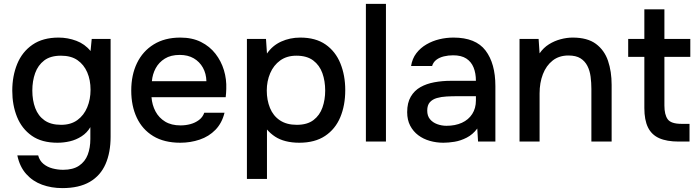

<svg xmlns="http://www.w3.org/2000/svg" viewBox="-20 -727 3590 986"><path d="M300 239Q244 239 196 221.5Q148 204 114.5 166.5Q81 129 69 71H176Q183 98 203 114.5Q223 131 250 138Q277 145 304 145Q355 145 386 124Q417 103 430.5 67.5Q444 32 444 -13V-74Q427 -45 399 -27Q371 -9 339.5 -1.5Q308 6 275 6Q194 6 143 -30Q92 -66 67.5 -126.5Q43 -187 43 -261Q43 -337 68.5 -399Q94 -461 147 -497.5Q200 -534 281 -534Q328 -534 372 -517.5Q416 -501 445 -465L451 -527H548V-25Q548 56 522 115.5Q496 175 441 207Q386 239 300 239ZM294 -86Q344 -86 377.5 -110.5Q411 -135 428 -176Q445 -217 445 -266Q445 -316 428 -355.5Q411 -395 378 -418Q345 -441 293 -441Q239 -441 207 -416.5Q175 -392 160.5 -351.5Q146 -311 146 -262Q146 -212 161 -172Q176 -132 208.5 -109Q241 -86 294 -86Z M906 6Q823 6 767 -28Q711 -62 682.5 -122.5Q654 -183 654 -262Q654 -342 683.5 -403Q713 -464 769.5 -499Q826 -534 906 -534Q967 -534 1012 -511.5Q1057 -489 1086.5 -451Q1116 -413 1130 -366.5Q1144 -320 1142 -270Q1142 -259 1141 -249Q1140 -239 1139 -228H758Q761 -188 778.5 -155Q796 -122 828 -102.5Q860 -83 907 -83Q933 -83 957.5 -89.5Q982 -96 1001.5 -110.5Q1021 -125 1029 -148H1133Q1120 -95 1086.5 -60.5Q1053 -26 1005.5 -10Q958 6 906 6ZM760 -310H1040Q1039 -349 1022 -379.5Q1005 -410 975 -427.5Q945 -445 903 -445Q857 -445 826.5 -426Q796 -407 779.5 -376.5Q763 -346 760 -310Z M1248 192V-527H1346L1351 -452Q1379 -493 1424 -513.5Q1469 -534 1522 -534Q1601 -534 1652 -498.5Q1703 -463 1728 -401.5Q1753 -340 1753 -264Q1753 -186 1727.5 -125Q1702 -64 1649.5 -29Q1597 6 1517 6Q1479 6 1447.5 -2Q1416 -10 1392.5 -25.5Q1369 -41 1351 -62V192ZM1504 -86Q1558 -86 1590 -110.5Q1622 -135 1636 -175Q1650 -215 1650 -262Q1650 -311 1635.5 -351.5Q1621 -392 1588.5 -416.5Q1556 -441 1502 -441Q1453 -441 1419 -416.5Q1385 -392 1367.5 -351Q1350 -310 1350 -262Q1350 -213 1366.5 -172.5Q1383 -132 1417.5 -109Q1452 -86 1504 -86Z M1859 0V-707H1962V0Z M2257 6Q2221 6 2187.5 -3.5Q2154 -13 2128 -32.5Q2102 -52 2086.5 -81.5Q2071 -111 2071 -151Q2071 -199 2089.5 -230.5Q2108 -262 2139 -279.5Q2170 -297 2210.5 -304.5Q2251 -312 2295 -312H2424Q2424 -351 2412 -380.5Q2400 -410 2374.5 -426.5Q2349 -443 2307 -443Q2282 -443 2259.5 -437.5Q2237 -432 2221 -420Q2205 -408 2199 -388H2091Q2097 -426 2118 -453.5Q2139 -481 2170 -499Q2201 -517 2236.5 -525.5Q2272 -534 2309 -534Q2423 -534 2473.5 -467.5Q2524 -401 2524 -285V0H2435L2431 -67Q2408 -36 2376.5 -20Q2345 -4 2314 1Q2283 6 2257 6ZM2273 -81Q2318 -81 2352 -96.5Q2386 -112 2405 -141.5Q2424 -171 2424 -211V-233H2330Q2301 -233 2273.5 -231.5Q2246 -230 2223.5 -223.5Q2201 -217 2187.5 -202Q2174 -187 2174 -159Q2174 -132 2188 -115Q2202 -98 2225 -89.5Q2248 -81 2273 -81Z M2648 0V-527H2746L2751 -453Q2771 -482 2799 -499.5Q2827 -517 2859 -525.5Q2891 -534 2921 -534Q2997 -534 3040.5 -501.5Q3084 -469 3102.5 -414.5Q3121 -360 3121 -291V0H3017V-270Q3017 -302 3013 -333Q3009 -364 2996.5 -388.5Q2984 -413 2961 -427.5Q2938 -442 2899 -442Q2851 -442 2818 -416Q2785 -390 2768 -346Q2751 -302 2751 -247V0Z M3466 0Q3404 0 3365 -17.5Q3326 -35 3307.5 -73Q3289 -111 3289 -172V-435H3206V-527H3289V-679H3392V-527H3525V-435H3392V-185Q3392 -138 3409 -114.5Q3426 -91 3480 -91H3521V0Z"/></svg>

Font: Onest Medium
Style: Regular
Weight: 500
Designer: Dmitri Voloshin, Andrey Kudryavtsev
Foundry: Dmitri Voloshin, Andrey Kudryavtsev
Version: Version 1.000;gftools[0.9.33]